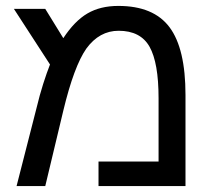

<svg xmlns="http://www.w3.org/2000/svg" viewBox="-20 -629 727 649"><path d="M380 -609Q499 -609 553 -537Q607 -465 607 -308V0H313V-83H516V-297Q516 -417 485.5 -471Q455 -525 381 -525Q316 -525 272 -465Q251 -435 231.5 -382.5Q212 -330 194 -255L133 0H36L103 -262Q114 -308 126 -345.5Q138 -383 149 -411L27 -599H133L194 -500Q232 -558 275.5 -583.5Q319 -609 380 -609Z"/></svg>

Font: Noto Sans Hebrew Droid
Style: Regular
Weight: 400
Designer: Monotype Design Team
Foundry: Monotype Imaging Inc.
Version: Version 1.100